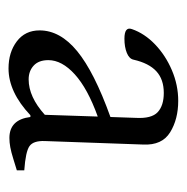

<svg xmlns="http://www.w3.org/2000/svg" viewBox="-14 -732 428 439"><g transform="rotate(90 199.5 -512.0)"><path d="M136 -318Q99 -318 74 -337Q49 -356 49 -389Q49 -436 96.5 -475Q144 -514 247 -551L249 -609Q251 -645 236 -659Q221 -673 192 -673Q161 -673 142.5 -656Q124 -639 116 -604Q114 -594 100.5 -588.5Q87 -583 68 -583Q40 -583 46 -600Q56 -629 81 -653Q106 -677 140 -691.5Q174 -706 210 -706Q252 -706 282 -687.5Q312 -669 310 -626L302 -401Q301 -375 313.5 -366Q326 -357 369 -354V-337L343 -329Q327 -324 316 -322Q305 -320 295 -320Q253 -320 247 -368H243Q190 -318 136 -318ZM161 -364Q201 -364 242 -401L246 -522Q182 -499 149.5 -469.5Q117 -440 117 -409Q117 -387 129.5 -375.5Q142 -364 161 -364Z"/></g></svg>

Font: Hedvig Letters Serif 24pt 24pt
Style: Regular
Weight: 400
Version: Version 1.000